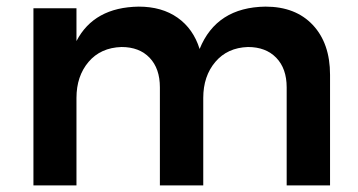

<svg xmlns="http://www.w3.org/2000/svg" viewBox="-20 -560 1081 580"><path d="M977 -334V0H846V-296Q846 -353 814.5 -385.5Q783 -418 729 -418Q667 -416 630.5 -373Q594 -330 594 -264V0H463V-296Q463 -353 432 -385.5Q401 -418 347 -418Q284 -416 247.5 -373Q211 -330 211 -264V0H81V-535H211V-436Q264 -538 399 -540Q469 -540 516.5 -506.5Q564 -473 583 -412Q634 -538 782 -540Q873 -540 925 -484.5Q977 -429 977 -334Z"/></svg>

Font: Montserrat Medium
Style: Regular
Weight: 500
Designer: Julieta Ulanovsky
Foundry: Julieta Ulanovsky
Version: Version 6.001